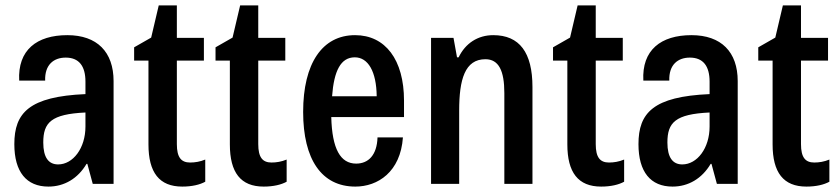

<svg xmlns="http://www.w3.org/2000/svg" viewBox="-20 -680 3107 710"><path d="M159 10C218 10 268 -20 300 -74H303L323 0H400V-380C400 -488 339 -550 229 -550C116 -550 45 -495 51 -382H147C145 -440 178 -467 223 -467C272 -467 296 -436 296 -378V-332C88 -323 33 -263 33 -147C33 -44 78 10 159 10ZM195 -72C160 -72 140 -97 140 -153C140 -227 169 -258 296 -264V-212C296 -132 250 -72 195 -72Z M654 10C690 10 719 3 739 -8V-90C720 -82 701 -79 683 -79C650 -79 634 -98 634 -147V-456H734V-540H634V-660H567L539 -541L476 -505V-456H529V-146C529 -42 569 10 654 10Z M955 10C991 10 1020 3 1040 -8V-90C1021 -82 1002 -79 984 -79C951 -79 935 -98 935 -147V-456H1035V-540H935V-660H868L840 -541L777 -505V-456H830V-146C830 -42 870 10 955 10Z M1474 -308C1474 -459 1405 -550 1293 -550C1172 -550 1101 -446 1101 -266C1101 -91 1169 10 1294 10C1377 10 1461 -44 1470 -172H1376C1374 -106 1342 -75 1297 -75C1239 -75 1208 -129 1205 -247H1474ZM1208 -324C1215 -418 1240 -468 1292 -468C1341 -468 1372 -416 1373 -324Z M1574 0H1678V-271C1678 -386 1699 -461 1775 -461C1824 -461 1845 -419 1845 -336V0H1949V-358C1949 -486 1901 -550 1804 -550C1747 -550 1701 -520 1676 -468H1670L1657 -540H1574Z M2203 10C2239 10 2268 3 2288 -8V-90C2269 -82 2250 -79 2232 -79C2199 -79 2183 -98 2183 -147V-456H2283V-540H2183V-660H2116L2088 -541L2025 -505V-456H2078V-146C2078 -42 2118 10 2203 10Z M2467 10C2526 10 2576 -20 2608 -74H2611L2631 0H2708V-380C2708 -488 2647 -550 2537 -550C2424 -550 2353 -495 2359 -382H2455C2453 -440 2486 -467 2531 -467C2580 -467 2604 -436 2604 -378V-332C2396 -323 2341 -263 2341 -147C2341 -44 2386 10 2467 10ZM2503 -72C2468 -72 2448 -97 2448 -153C2448 -227 2477 -258 2604 -264V-212C2604 -132 2558 -72 2503 -72Z M2962 10C2998 10 3027 3 3047 -8V-90C3028 -82 3009 -79 2991 -79C2958 -79 2942 -98 2942 -147V-456H3042V-540H2942V-660H2875L2847 -541L2784 -505V-456H2837V-146C2837 -42 2877 10 2962 10Z"/></svg>

Font: Kathrein 67 Medium Condensed
Style: Regular
Weight: 500
Width: 3
Designer: Lazydogs Typefoundry, based on Open Sans by Ascender Corporation
Foundry: Lazydogs Typefoundry
Version: Version 1.003;PS 001.003;hotconv 1.0.88;makeotf.lib2.5.64775